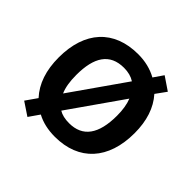

<svg xmlns="http://www.w3.org/2000/svg" viewBox="-152 -724 915 915"><g transform="rotate(45 305.5 -266.5)"><path d="M561 -271C561 -354.5 539.1 -420.9 495.1 -470.2L533.2 -522.9L466.8 -567.9L433.1 -519C396 -539.6 354 -549.8 307.1 -549.8C143.6 -549.8 49.8 -446.3 49.8 -271C49.8 -184.6 72.8 -116.2 119.1 -65.9L79.1 -8.8L145 35.2L182.1 -18.1C216.8 0.5 257.3 9.8 304.2 9.8C465.8 9.8 561 -94.7 561 -271ZM168 -271C168 -390.1 209 -456.1 305.2 -456.1C333.5 -456.1 357.4 -449.7 377 -437L186 -164.1C173.8 -191.4 168 -227.1 168 -271ZM442.9 -271C442.9 -146.5 397.5 -84 306.2 -84C278.3 -84 255.4 -89.4 237.8 -100.1L426.8 -370.1C437.5 -343.3 442.9 -310.5 442.9 -271Z"/></g></svg>

Font: Open Sans 600
Style: Regular
Weight: 600
Foundry: Ascender Corporation
Version: Version 1.100;PS 001.100;hotconv 1.0.88;makeotf.lib2.5.64775